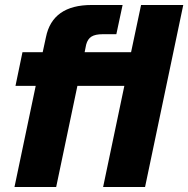

<svg xmlns="http://www.w3.org/2000/svg" viewBox="-20 -749 754 769"><path d="M123 -405H42L70 -540H151L164 -600Q190 -729 347 -729H471L446 -612H391Q362 -612 346.5 -602.5Q331 -593 325 -570L319 -540H505L545 -729H714L561 0H393L478 -405H290L205 0H38Z"/></svg>

Font: Mona Sans ExtraBold
Style: Italic
Weight: 800
Italic angle: -11.7°
Designer: Deni Anggara
Foundry: GitHub
Version: Version 2.000